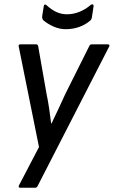

<svg xmlns="http://www.w3.org/2000/svg" viewBox="-20 -696 534 901"><path d="M75 185Q64 185 69 174L163 -6L68 -477Q65 -488 76 -488H150Q157 -488 159 -480L198 -258Q205 -224 210.5 -188Q216 -152 220 -117H222Q239 -152 255.5 -187.5Q272 -223 287 -256L399 -480Q402 -488 412 -488H485Q491 -488 493 -485Q495 -482 492 -477L157 176Q153 185 145 185ZM289 -559Q259 -559 231 -571.5Q203 -584 182 -602Q180 -606 178.5 -610Q177 -614 178 -620L185 -665Q186 -673 190 -674.5Q194 -676 199 -671Q222 -650 245 -639.5Q268 -629 294 -629Q323 -629 351.5 -640Q380 -651 406 -673Q411 -677 415.5 -675Q420 -673 419 -666L411 -613Q410 -609 408.5 -605.5Q407 -602 403 -599Q381 -580 351.5 -569.5Q322 -559 289 -559Z"/></svg>

Font: Sofia Sans Semi Condensed Medium
Style: Italic
Weight: 500
Italic angle: -9°
Version: Version 4.100